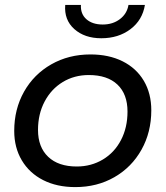

<svg xmlns="http://www.w3.org/2000/svg" viewBox="-20 -757 675 783"><path d="M38 -223Q38 -312 78 -383Q118 -454 189 -494.5Q260 -535 349 -535Q424 -535 480 -507Q536 -479 566.5 -427.5Q597 -376 597 -307Q597 -218 557 -146.5Q517 -75 446.5 -34.5Q376 6 287 6Q212 6 156 -22.5Q100 -51 69 -103Q38 -155 38 -223ZM500 -302Q500 -373 459 -412Q418 -451 342 -451Q283 -451 236 -422.5Q189 -394 162 -343Q135 -292 135 -227Q135 -157 176.5 -117.5Q218 -78 293 -78Q352 -78 399.5 -106.5Q447 -135 473.5 -186Q500 -237 500 -302ZM246 -737H310Q308 -700 332.5 -678.5Q357 -657 399 -657Q440 -657 469 -679Q498 -701 504 -737H571Q561 -675 512 -638Q463 -601 393 -601Q325 -601 283 -638.5Q241 -676 246 -737Z"/></svg>

Font: Montserrat Alternates Medium
Style: Italic
Weight: 500
Italic angle: -11.3°
Designer: Julieta Ulanovsky
Foundry: Julieta Ulanovsky
Version: Version 7.200